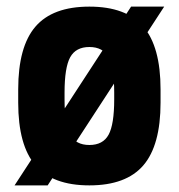

<svg xmlns="http://www.w3.org/2000/svg" viewBox="-20 -550 540 580"><path d="M24 10 376 -530H476L124 10ZM250 10Q139 10 87 -50.5Q35 -111 35 -240V-280Q35 -409 87 -469.5Q139 -530 250 -530Q361 -530 413 -469.5Q465 -409 465 -280V-240Q465 -111 413 -50.5Q361 10 250 10ZM250 -112Q291 -112 308 -143Q325 -174 325 -250V-270Q325 -346 308 -377Q291 -408 250 -408Q209 -408 192 -377Q175 -346 175 -270V-250Q175 -174 192 -143Q209 -112 250 -112Z"/></svg>

Font: M PLUS Code Latin
Style: Bold
Weight: 700
Designer: Coji Morishita
Foundry: UNDERFOREST DESIGN
Version: Version 1.002; ttfautohint (v1.8.3)